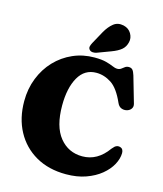

<svg xmlns="http://www.w3.org/2000/svg" viewBox="-139 -1061 1002 1182"><g transform="rotate(15 362.0 -469.5)"><path d="M695 -195Q694.5 -159 674 -121.2Q653.5 -83.5 614.5 -51.5Q575.5 -19.5 520 0.2Q464.5 20 394 20Q283 20 201.2 -27Q119.5 -74 74.8 -157Q30 -240 30 -349Q30 -428 56.8 -495.8Q83.5 -563.5 131.2 -613.8Q179 -664 242.5 -692Q306 -720 379.5 -720Q426.5 -720 454.8 -712.2Q483 -704.5 500.2 -696.8Q517.5 -689 531.5 -689Q545.5 -689 555.2 -696.2Q565 -703.5 574.8 -710.8Q584.5 -718 598 -718Q614.5 -718 622.8 -708.2Q631 -698.5 638 -676L686.5 -508Q692 -489 681.5 -475Q671 -461 652 -457Q634 -453.5 618.2 -460.5Q602.5 -467.5 593.5 -488Q556 -573 510.5 -602.5Q465 -632 415 -632Q340.5 -632 301.5 -563.8Q262.5 -495.5 262.5 -383.5Q262.5 -249.5 318 -181Q373.5 -112.5 462.5 -112.5Q559 -112.5 624.5 -204.5Q638.5 -222.5 650 -227.2Q661.5 -232 673.5 -228.5Q695 -222.5 695 -195ZM386.5 -883Q408.5 -922 435.8 -943.5Q463 -965 501.5 -956.5Q535 -948.5 550.8 -921Q566.5 -893.5 559.5 -865.5Q552.5 -835 531 -816.8Q509.5 -798.5 469 -783.5L383.5 -751.5Q371 -747 358 -748.2Q345 -749.5 337.5 -758.5Q330 -768 332.8 -779Q335.5 -790 342 -802Z"/></g></svg>

Font: Fraunces 9pt Soft Black
Style: Regular
Weight: 900
Version: Version 1.000;[b76b70a41]